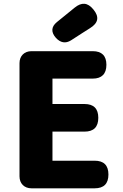

<svg xmlns="http://www.w3.org/2000/svg" viewBox="-20 -1023 670 1043"><path d="M86 -372V-65C86 -26 112 0 151 0H327H494C544 0 569 -25 569 -75C569 -125 544 -150 494 -150H265V-308H439C489 -308 514 -333 514 -383C514 -433 489 -458 439 -458H265V-596H484C533 -596 558 -622 558 -671C558 -720 533 -745 484 -745H151C112 -745 86 -719 86 -680ZM428 -844 469 -870C514 -898 521 -931 487 -972C456 -1010 423 -1012 385 -981L342 -946L289 -903C257 -877 257 -847 284 -817C308 -791 336 -785 366 -804Z"/></svg>

Font: GenSenRounded2 TW H
Style: Regular
Weight: 900
Version: Version 2.100;PS 2.1;hotconv 16.6.51;makeotf.lib2.5.65220 DE